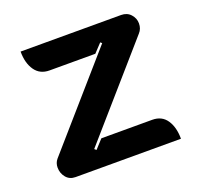

<svg xmlns="http://www.w3.org/2000/svg" viewBox="-95 -601 720 702"><g transform="rotate(-20 265.0 -250.0)"><path d="M35 -55Q35 -73 46 -86L344 -427L338 -432L307 -399H129Q92 -399 72.5 -427Q53 -455 53 -500H444Q467 -500 481 -484.5Q495 -469 495 -449Q495 -428 482 -414L184 -73L191 -67L222 -101H420Q457 -101 476 -73Q495 -45 495 0H85Q62 0 48.5 -16.5Q35 -33 35 -55Z"/></g></svg>

Font: K2D ExtraBold
Style: Regular
Weight: 800
Designer: Katatrad Aksorn Co.,Ltd.
Foundry: Cadson Demak Co.,Ltd.
Version: Version 1.000; ttfautohint (v1.6)